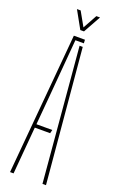

<svg xmlns="http://www.w3.org/2000/svg" viewBox="-178 -981 621 1024"><g transform="rotate(20 132.0 -469.5)"><path d="M30 0 101 -800H164L165 -780H117L90 -460L75 -288H165L160 -268H73L50 0ZM214 0 174 -461 148 -760H166L234 0ZM123 -840 68 -939H89L134 -859L178 -939H199L144 -840Z"/></g></svg>

Font: Big Shoulders Stencil Display SC Thin
Style: Regular
Weight: 100
Designer: Patric King
Foundry: XO Type Co
Version: Version 2.001